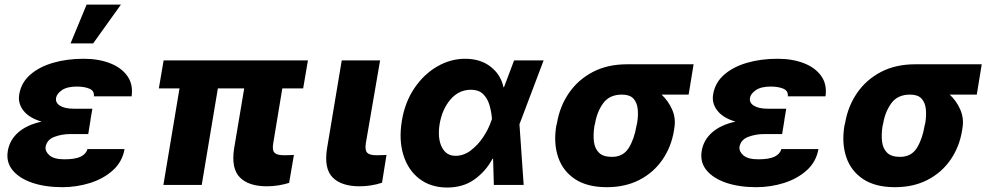

<svg xmlns="http://www.w3.org/2000/svg" viewBox="-20 -810 4341 841"><path d="M162.3 -277.3Q108 -293 82.7 -325.5Q57.5 -358 64.3 -396.7Q72.4 -447.1 111.5 -481.9Q150.6 -516.7 211.5 -534.6Q272.4 -552.6 346.6 -552.6Q411.6 -552.6 461.6 -533.2Q511.7 -513.8 537.8 -477.1Q563.9 -440.3 556.5 -388.1H391.3Q393.8 -411.9 372.2 -421.3Q350.5 -430.8 315.7 -430.8Q273.8 -430.8 251.2 -415.1Q228.7 -399.5 225.5 -380.7Q222.3 -359.4 243.4 -346.6Q264.6 -333.8 303.3 -333.8H384.6L376.4 -286.2H376.8L366.5 -222.7H285.2Q251.1 -222.7 218.4 -210.6Q185.7 -198.5 179.7 -166.9Q177.2 -146.3 197.1 -129.3Q217 -112.2 262.1 -112.2Q309.3 -112.2 333.5 -123.9Q357.6 -135.7 362.9 -157H525.6Q515.6 -100.9 474.1 -63.7Q432.5 -26.6 373.9 -8.3Q315.3 9.9 253.2 9.9Q179 9.9 122 -9.2Q65 -28.4 35.5 -64.1Q6 -99.8 14.2 -148.8Q22 -196.4 59.7 -229.8Q97.3 -263.1 162.3 -277.3ZM289.1 -620 359.4 -789.8H509.6L388.1 -620Z M1328.8 -545.5 1307.9 -422.9H1216.6L1176.8 -182.5Q1171.5 -152 1182.4 -141Q1193.2 -130 1224.4 -130Q1237.2 -130 1247.9 -130.5Q1258.5 -131 1267.4 -131.4L1246.4 -8.9Q1224.1 -2.1 1199.6 2Q1175.1 6 1148.4 6Q1069.6 6 1030.9 -32.7Q992.2 -71.4 1005.3 -158.7L1049.7 -422.9H934.3L863.6 0H695.7L766.3 -422.9H675.8L696.7 -545.5Z M1476.9 -545.5H1644.9L1582.4 -182.5Q1577.8 -152 1588.4 -141Q1599.1 -130 1629.3 -130Q1644.2 -130 1653.6 -130.5Q1663 -131 1672.9 -131.4L1653.4 -9.6Q1605.5 6 1554.7 6Q1475.5 6 1437.1 -32.7Q1398.8 -71.4 1412.3 -158.7Z M1937.5 11.4Q1866.8 11 1817.5 -26.5Q1768.1 -63.9 1747.2 -130.1Q1726.2 -196.4 1740.4 -282Q1753.9 -362.9 1795.1 -423.8Q1836.3 -484.7 1894.7 -518.6Q1953.1 -552.6 2017.4 -552.6Q2084.2 -552.6 2128.7 -518.1Q2173.3 -483.7 2185.4 -427.9H2187.5L2231.9 -545.5H2361.2L2257.5 -271.3L2255.3 -266.3L2273.8 0H2143.1L2139.9 -114.7L2137.1 -114.3Q2108 -59.7 2058.1 -24Q2008.2 11.7 1937.5 11.4ZM2134.9 -288.7Q2132.5 -321.7 2123.6 -351Q2114.7 -380.3 2095.5 -398.6Q2076.3 -416.9 2043 -416.9Q1989.7 -416.9 1953.1 -374.1Q1916.5 -331.3 1905.5 -265.6Q1896 -204.9 1915 -166.2Q1933.9 -127.5 1975.1 -127.5Q2010.7 -127.5 2041.5 -150.6Q2072.4 -173.7 2095.5 -208.1Q2118.6 -242.5 2130.3 -276.3Z M2416.5 -258.5 2419.4 -269.9Q2431.8 -343.8 2471.8 -402.2Q2511.7 -460.6 2576.2 -494.5Q2640.6 -528.4 2726.2 -528.4H3018.1L2996.4 -395.6H2877.8Q2907.3 -368.3 2924.2 -329.9Q2941.1 -291.5 2933.6 -248.6L2932.2 -238.6Q2920.5 -166.9 2881.7 -110.6Q2843 -54.3 2781.1 -22.2Q2719.1 9.9 2638.1 9.9Q2552.6 9.9 2499.1 -25.2Q2445.7 -60.4 2424.9 -121.3Q2404.1 -182.2 2416.5 -258.5ZM2586.6 -269.9 2583.8 -258.5Q2577.8 -220.5 2581.5 -189.8Q2585.2 -159.1 2603.7 -141Q2622.2 -122.9 2660.2 -122.9Q2709.9 -122.9 2734.2 -162.3Q2758.5 -201.7 2767.8 -258.5L2770.6 -269.9Q2776.3 -304 2773.3 -332.6Q2770.2 -361.2 2754.3 -378.4Q2738.3 -395.6 2704.2 -395.6Q2649.9 -395.6 2622.5 -358.3Q2595.2 -321 2586.6 -269.9Z M3201.7 -277.3Q3147.4 -293 3122.2 -325.5Q3096.9 -358 3103.7 -396.7Q3111.9 -447.1 3150.9 -481.9Q3190 -516.7 3250.9 -534.6Q3311.8 -552.6 3386 -552.6Q3451 -552.6 3501.1 -533.2Q3551.1 -513.8 3577.2 -477.1Q3603.3 -440.3 3595.9 -388.1H3430.8Q3433.2 -411.9 3411.6 -421.3Q3389.9 -430.8 3355.1 -430.8Q3313.2 -430.8 3290.7 -415.1Q3268.1 -399.5 3264.9 -380.7Q3261.7 -359.4 3282.8 -346.6Q3304 -333.8 3342.7 -333.8H3424L3415.8 -286.2H3416.2L3405.9 -222.7H3324.6Q3290.5 -222.7 3257.8 -210.6Q3225.1 -198.5 3219.1 -166.9Q3216.6 -146.3 3236.5 -129.3Q3256.4 -112.2 3301.5 -112.2Q3348.7 -112.2 3372.9 -123.9Q3397 -135.7 3402.3 -157H3565Q3555 -100.9 3513.5 -63.7Q3471.9 -26.6 3413.4 -8.3Q3354.8 9.9 3292.6 9.9Q3218.4 9.9 3161.4 -9.2Q3104.4 -28.4 3074.9 -64.1Q3045.5 -99.8 3053.6 -148.8Q3061.4 -196.4 3099.1 -229.8Q3136.7 -263.1 3201.7 -277.3Z M3678.6 -258.5 3681.5 -269.9Q3693.9 -343.8 3733.8 -402.2Q3773.8 -460.6 3838.2 -494.5Q3902.7 -528.4 3988.3 -528.4H4280.2L4258.5 -395.6H4139.9Q4169.4 -368.3 4186.3 -329.9Q4203.1 -291.5 4195.7 -248.6L4194.2 -238.6Q4182.5 -166.9 4143.8 -110.6Q4105.1 -54.3 4043.1 -22.2Q3981.2 9.9 3900.2 9.9Q3814.6 9.9 3761.2 -25.2Q3707.7 -60.4 3687 -121.3Q3666.2 -182.2 3678.6 -258.5ZM3848.7 -269.9 3845.9 -258.5Q3839.8 -220.5 3843.6 -189.8Q3847.3 -159.1 3865.8 -141Q3884.2 -122.9 3922.2 -122.9Q3971.9 -122.9 3996.3 -162.3Q4020.6 -201.7 4029.8 -258.5L4032.7 -269.9Q4038.4 -304 4035.3 -332.6Q4032.3 -361.2 4016.3 -378.4Q4000.4 -395.6 3966.3 -395.6Q3911.9 -395.6 3884.6 -358.3Q3857.2 -321 3848.7 -269.9Z"/></svg>

Font: Inter UI Extra Bold
Style: Italic
Weight: 800
Italic angle: 9.39999°
Designer: Rasmus Andersson
Foundry: rsms
Version: 3.2;8d6f07862